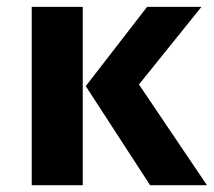

<svg xmlns="http://www.w3.org/2000/svg" viewBox="-20 -544 630 564"><path d="M73.2 -523.9H223.1V0H73.2ZM587.9 0H420.9L231.9 -291L412.1 -523.9H571.8L388.2 -295.9Z"/></svg>

Font: Sarala
Style: Bold
Weight: 700
Designer: Andres Torresi
Foundry: Huerta Tipografica
Version: Version 1.004;PS 001.003;hotconv 1.0.70;makeotf.lib2.5.58329